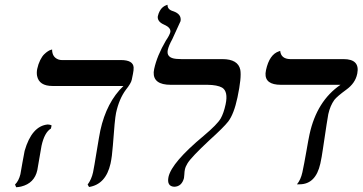

<svg xmlns="http://www.w3.org/2000/svg" viewBox="-20 -766 1509 799"><path d="M152.8 -159.2Q150.9 -149.9 144 -108.4Q137.2 -67.9 135.3 -58.1Q123.5 -3.4 67.9 10.3Q57.6 12.7 47.4 13.2L42.5 2Q58.1 -13.2 64.9 -41Q66.9 -49.8 73.2 -88.4Q80.1 -127.9 82.5 -138.2Q112.3 -241.7 178.7 -248Q189 -247.6 194.8 -244.1L191.9 -231Q165 -214.8 152.8 -159.2ZM462.9 -295.9Q457.5 -270 449.7 -160.2Q446.3 -113.8 439.9 -85Q420.4 1 350.6 12.2L344.7 2Q360.8 -19.5 367.2 -48.8Q371.6 -69.8 382.3 -136Q393.1 -202.1 397.5 -223.1Q423.3 -340.8 493.7 -408.2H198.7Q142.6 -408.2 134.3 -450.2Q131.8 -463.9 134.8 -479Q139.2 -499.5 147.2 -515.6Q155.3 -531.7 163.6 -539.8Q171.9 -547.9 179.4 -552.7Q187 -557.6 191.9 -558.6L196.8 -560.1Q196.8 -528.3 222.7 -518.6Q230 -516.1 236.8 -516.1H482.9Q534.2 -516.1 536.1 -485.4Q536.6 -474.1 533.2 -458L528.3 -434.1Q525.4 -419.4 503.9 -392.6Q475.6 -354.5 462.9 -295.9Z M678.2 -558.1Q671.4 -524.9 713.4 -521Q723.1 -520 734.9 -520H905.3Q970.7 -520 980 -475.6Q985.8 -443.8 968.3 -360.8Q953.6 -291.5 929.7 -260.3Q910.6 -235.8 851.1 -182.1Q776.9 -112.8 760.7 -86.9Q752 -72.8 749.5 -61Q747.6 -52.7 747.1 -40Q746.6 -29.8 745.6 -24.9Q736.3 10.3 705.1 11.2Q673.3 9.3 681.2 -29.8Q694.8 -90.3 828.1 -201.2Q883.8 -248 898.4 -272.9Q911.1 -295.4 918.9 -332Q930.2 -385.3 904.3 -401.4Q884.3 -412.6 843.3 -413.1H690.4Q617.2 -413.1 619.6 -465.8Q620.1 -472.7 621.6 -479Q633.3 -533.7 670.4 -597.2Q685.5 -619.1 689 -632.8Q691.4 -650.9 663.6 -663.1Q633.8 -675.8 636.7 -698.2Q639.6 -710.9 644.8 -720.2Q649.9 -729.5 655.3 -734.1Q660.6 -738.8 665.5 -741.5Q670.4 -744.1 673.8 -745.1L677.2 -746.1Q676.3 -726.1 701.2 -719.2Q736.3 -707 731.4 -678.2L696.8 -602.5Q682.6 -577.1 678.2 -558.1Z M1346.2 -291Q1343.3 -277.8 1323.7 -145.5Q1318.8 -110.8 1313 -85Q1293.9 0.5 1227.1 1H1215.8Q1231.4 -17.6 1238.3 -48.8Q1245.6 -82.5 1255.4 -138.7Q1263.2 -184.6 1268.1 -207Q1298.3 -345.7 1397 -413.1H1148.9Q1082.5 -413.1 1085 -460.9Q1085.4 -467.8 1086.9 -474.1Q1101.1 -540 1141.6 -552.7Q1145.5 -553.7 1146 -554.2Q1149.4 -521 1187.5 -520H1409.7Q1478.5 -520 1466.8 -460Q1466.3 -458.5 1466.3 -458Q1458.5 -419.9 1421.4 -393.1Q1383.3 -365.2 1371.6 -350.6Q1354 -326.2 1346.2 -291Z"/></svg>

Font: Linux Biolinum Capitals O
Style: Italic Samll Caps
Weight: 400
Italic angle: -12°
Designer: Philipp H. Poll
Foundry: Philipp H. Poll
Version: Version 0.6.2